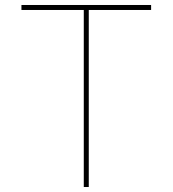

<svg xmlns="http://www.w3.org/2000/svg" viewBox="-20 -750 692 770"><path d="M586 -730V-710H336V0H316V-710H66V-730Z"/></svg>

Font: Mplus 1p Thin
Style: Regular
Weight: 250
Version: Version 1.061